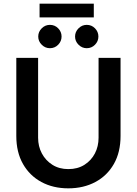

<svg xmlns="http://www.w3.org/2000/svg" viewBox="-20 -1016 747 1048"><path d="M353 12Q270 12 206 -22.5Q142 -57 105.5 -121Q69 -185 69 -274V-700H188V-264Q188 -217 208.5 -178.5Q229 -140 266 -116.5Q303 -93 353 -93Q404 -93 441 -116.5Q478 -140 498 -178.5Q518 -217 518 -264V-700H638V-274Q638 -185 601.5 -121Q565 -57 500.5 -22.5Q436 12 353 12ZM453.4 -752.9Q427.6 -752.9 408.7 -771.9Q389.7 -790.8 389.7 -816.6Q389.7 -842.4 408.7 -861.4Q427.6 -880.3 453.4 -880.3Q480.1 -880.3 498.6 -861.4Q517.1 -842.4 517.1 -816.6Q517.1 -790.8 498.6 -771.9Q480.1 -752.9 453.4 -752.9ZM252.4 -752.9Q226.6 -752.9 207.7 -771.9Q188.7 -790.8 188.7 -816.6Q188.7 -842.4 207.7 -861.4Q226.6 -880.3 252.4 -880.3Q279.1 -880.3 297.6 -861.4Q316.1 -842.4 316.1 -816.6Q316.1 -790.8 297.6 -771.9Q279.1 -752.9 252.4 -752.9ZM196 -921V-996H492V-921Z"/></svg>

Font: MuseoModerno Medium
Style: Regular
Weight: 500
Designer: Pablo Cosgaya, Héctor Gatti, Marcela Romero, and the Authors of The MuseoModerno Project.
Foundry: Omnibus-Type Team
Version: Version 1.001